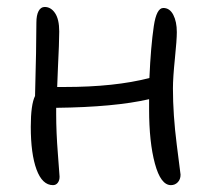

<svg xmlns="http://www.w3.org/2000/svg" viewBox="-20 -502 609 554"><path d="M132.8 32.2Q102.1 32.2 85.4 -12.9Q68.8 -58.1 68.8 -136.2Q68.8 -200.2 81.1 -225.1Q85 -366.7 85 -437Q85 -458 91.3 -470Q97.7 -481.9 108.9 -481.9Q127 -481.9 138.9 -464.1Q150.9 -446.3 150.9 -411.1Q150.9 -394.5 149.9 -368.2Q148.9 -341.8 147.2 -306.9Q145.5 -272 145 -251H166Q311.5 -251 411.1 -276.9Q415 -367.2 423.8 -426.8Q431.6 -479 451.2 -479Q469.7 -479 480 -459.2Q490.2 -439.5 490.2 -409.2Q490.2 -386.7 484.6 -332.3Q479 -277.8 479 -247.1Q479 -170.9 490 -84.7Q501 1.5 501 2Q501 15.6 492.9 23.9Q484.9 32.2 473.1 32.2Q443.8 32.2 427 -29.8Q410.2 -91.8 410.2 -187V-215.8Q311 -192.9 142.1 -190.9V-171.9Q142.1 -120.6 147 -58.1Q151.9 4.4 151.9 7.8Q151.9 18.6 146.7 25.4Q141.6 32.2 132.8 32.2Z"/></svg>

Font: Shantell Sans Bouncy
Style: Regular
Weight: 300
Designer: Stephen Nixon, Anya Danilova, Shantell Martin
Foundry: Arrow Type
Version: Version 1.006;[9816181b4]